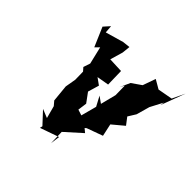

<svg xmlns="http://www.w3.org/2000/svg" viewBox="-155 -708 872 872"><g transform="rotate(45 280.5 -272.0)"><path d="M268 -172 274 -216 241 -261 257 -315 225 -338 283 -348 281 -433 209 -436 227 -498 231 -537 195 -533 108 -508 105 -545 79 -516 119 -423 138 -442 158 -358 147 -325 161 -309 162 -258 153 -206 161 -124 178 -104 194 -44 152 -61 206 -3 203 10 294 -22 288 24 286 -47 365 -118 347 -133 354 -139 431 -167 418 -227 473 -273 447 -307 470 -344 488 -408 520 -469 517 -450 561 -568 532 -507 461 -494 418 -519 396 -457 350 -425 328 -377 340 -398 341 -338 322 -263 291 -285 316 -238 296 -163Z"/></g></svg>

Font: Asimov Aggro
Style: CondIt
Weight: 500
Designer: Google
Version: Version 2.000980; 2014